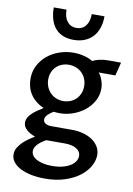

<svg xmlns="http://www.w3.org/2000/svg" viewBox="-110 -850 823 1189"><g transform="rotate(10 301.5 -255.0)"><path d="M225.6 35.6Q214.4 42 202.1 50.3Q189.9 58.6 179.4 68.6Q168.9 78.6 162.1 90.6Q155.3 102.5 155.3 116.2Q155.3 130.9 163.8 143.6Q172.4 156.2 189.2 165.8Q206.1 175.3 231 180.9Q255.9 186.5 288.1 186.5Q325.2 186.5 354 179.2Q382.8 171.9 402.6 159.4Q422.4 147 432.6 130.9Q442.9 114.7 442.9 97.2Q442.9 81.5 435.1 70.1Q427.2 58.6 413.8 50.8Q400.4 43 382.3 39.3Q364.3 35.6 343.8 35.6ZM153.3 25.9Q119.6 14.2 98.4 -5.1Q77.1 -24.4 77.1 -50.8Q77.1 -66.9 85.7 -81.5Q94.2 -96.2 108.2 -109.4Q122.1 -122.6 139.6 -134.5Q157.2 -146.5 175.3 -157.7Q145 -170.9 123.8 -189Q102.5 -207 89.1 -228.5Q75.7 -250 69.6 -273.9Q63.5 -297.9 63.5 -322.3Q63.5 -369.1 83.5 -407Q103.5 -444.8 136.5 -471.7Q169.4 -498.5 211.7 -512.9Q253.9 -527.3 298.8 -527.3Q332.5 -527.3 365.2 -519Q397.9 -510.7 420.4 -496.6Q436 -505.4 461.9 -511.5Q487.8 -517.6 515.6 -517.6H598.6L577.6 -433.6H472.7Q475.6 -430.7 481.4 -422.1Q487.3 -413.6 492.7 -400.9Q498 -388.2 502.2 -371.8Q506.3 -355.5 506.3 -336.9Q506.3 -295.9 487.1 -260.5Q467.8 -225.1 435.8 -199Q403.8 -172.9 362.5 -158Q321.3 -143.1 277.8 -143.1Q268.6 -143.1 259.3 -143.8Q250 -144.5 240.2 -145.5Q232.4 -140.6 223.6 -134.5Q214.8 -128.4 207.5 -121.3Q200.2 -114.3 195.3 -106Q190.4 -97.7 190.4 -88.9Q190.4 -73.7 204.1 -64.5Q217.8 -55.2 241.7 -55.2H373.5Q408.7 -55.2 441.2 -46.6Q473.6 -38.1 498.3 -21.7Q522.9 -5.4 537.8 18.3Q552.7 42 552.7 72.3Q552.7 106 533.4 141.4Q514.2 176.8 476.6 205.8Q439 234.9 383.8 253.2Q328.6 271.5 256.8 271.5Q210.9 271.5 171.6 263.4Q132.3 255.4 103.3 240.5Q74.2 225.6 57.9 204.3Q41.5 183.1 41.5 156.7Q41.5 133.3 53.7 113.3Q65.9 93.3 83.5 76.7Q101.1 60.1 120.1 47.4Q139.2 34.7 153.3 25.9ZM172.4 -337.9Q172.4 -313 180.9 -291.7Q189.5 -270.5 204.8 -254.6Q220.2 -238.8 241 -230Q261.7 -221.2 286.6 -221.2Q310.1 -221.2 330.6 -229.2Q351.1 -237.3 366.2 -252Q381.3 -266.6 390.1 -287.4Q398.9 -308.1 398.9 -333.5Q398.9 -358.4 390.4 -379.4Q381.8 -400.4 366.5 -415.8Q351.1 -431.2 330.1 -439.9Q309.1 -448.7 284.2 -448.7Q260.7 -448.7 240.5 -440.9Q220.2 -433.1 205.1 -418.7Q189.9 -404.3 181.2 -383.8Q172.4 -363.3 172.4 -337.9ZM288.6 -681.2Q325.2 -681.2 346.4 -708Q367.7 -734.9 367.7 -782.2H447.8Q447.8 -741.2 436.5 -708.3Q425.3 -675.3 404.1 -652.6Q382.8 -629.9 352.3 -617.7Q321.8 -605.5 283.2 -605.5Q244.6 -605.5 215.8 -617.7Q187 -629.9 167.7 -652.8Q148.4 -675.8 138.7 -708.5Q128.9 -741.2 128.9 -782.2H209Q209 -734.9 230.5 -708Q252 -681.2 288.6 -681.2Z"/></g></svg>

Font: Proza Libre
Style: Medium
Weight: 500
Designer: Jasper de Waard
Foundry: Jasper de Waard
Version: Version 1.000; ttfautohint (v1.4.1.8-43bc)